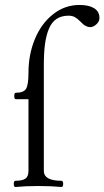

<svg xmlns="http://www.w3.org/2000/svg" viewBox="-20 -746 419 770"><path d="M42 3.9Q35.2 3.9 35.2 -8.5Q35.2 -21 42 -21Q69.3 -21 81.8 -29.5Q94.2 -38.1 94.2 -61V-348.1H43.9Q37.1 -348.1 37.1 -361.1Q37.1 -374 43.9 -374Q74.7 -374 84.5 -389.9Q94.2 -405.8 94.2 -454.1Q94.2 -527.3 119.9 -589.4Q145.5 -651.4 192.6 -688.7Q239.7 -726.1 298.8 -726.1Q336.4 -726.1 357.7 -712.9Q378.9 -699.7 378.9 -673.8Q378.9 -659.7 366.5 -648.4Q354 -637.2 341.8 -637.2Q333.5 -637.2 325.7 -641.1Q317.9 -645 314.2 -648.2Q310.5 -651.4 301.8 -660.2Q290 -671.9 279.8 -677.5Q269.5 -683.1 254.9 -683.1Q226.1 -683.1 206.5 -669.9Q187 -656.7 176 -630.1Q165 -603.5 160.4 -568.8Q155.8 -534.2 155.8 -485.8V-61Q155.8 -21 226.1 -21Q233.4 -21 233.4 -8.5Q233.4 3.9 226.1 3.9Q186.5 0 133.8 0Q83 0 42 3.9Z"/></svg>

Font: Junicode SmCond Light
Style: Regular
Weight: 300
Width: 4
Designer: Peter S. Baker
Version: Version 2.206